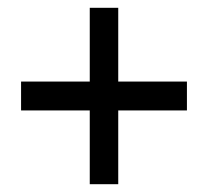

<svg xmlns="http://www.w3.org/2000/svg" viewBox="-20 -576 533 492"><path d="M283 -104V-293H459V-367H283V-556H210V-367H34V-293H210V-104Z"/></svg>

Font: Falling Sky
Style: Light
Weight: 400
Designer: Paul D. Hunt
Foundry: Adobe Systems Incorporated
Version: Version 1.02